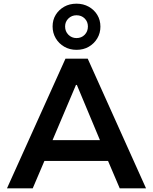

<svg xmlns="http://www.w3.org/2000/svg" viewBox="-20 -1024 832 1044"><path d="M18 0 336 -705H457L774 0H631L547 -197L606 -149H184L242 -197L158 0ZM393 -562 253 -232 228 -262H562L536 -232L398 -562ZM396 -753Q359 -753 329.5 -770Q300 -787 283 -816Q266 -845 266 -880Q266 -916 283 -943.5Q300 -971 329 -987.5Q358 -1004 396 -1004Q433 -1004 462.5 -987.5Q492 -971 509 -943Q526 -915 526 -879Q526 -844 509 -815.5Q492 -787 463 -770Q434 -753 396 -753ZM396 -817Q423 -817 440.5 -835Q458 -853 458 -880Q458 -906 440.5 -923.5Q423 -941 396 -941Q370 -941 352 -923.5Q334 -906 334 -880Q334 -853 352 -835Q370 -817 396 -817Z"/></svg>

Font: Nunito Sans 7pt
Style: Bold
Weight: 700
Designer: Vernon Adams
Foundry: Vernon Adams
Version: Version 3.101;gftools[0.9.27]